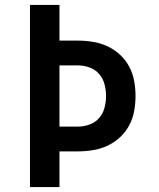

<svg xmlns="http://www.w3.org/2000/svg" viewBox="-20 -755 640 775"><path d="M101 0V-735H220V-591H295Q326 -591 356 -586Q386 -581 414 -568Q442 -555 464.5 -534Q487 -513 501.5 -486Q516 -459 521.5 -428.5Q527 -398 527 -368Q527 -337 521.5 -306.5Q516 -276 501.5 -249Q487 -222 464.5 -201Q442 -180 414 -167Q386 -154 356 -149Q326 -144 295 -144H220V0ZM220 -244H295Q319 -244 342 -252.5Q365 -261 380.5 -279Q396 -297 402 -320.5Q408 -344 408 -368Q408 -391 402 -414.5Q396 -438 380.5 -456Q365 -474 342 -482.5Q319 -491 295 -491H220Z"/></svg>

Font: Iosevka Aile
Style: Bold
Weight: 700
Designer: Belleve Invis
Foundry: Belleve Invis
Version: Version 28.0.1; ttfautohint (v1.8.4)